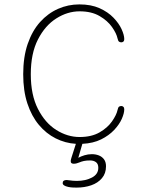

<svg xmlns="http://www.w3.org/2000/svg" viewBox="-20 -645 659 873"><path d="M328 208Q319 208 309.5 207.5Q300 207 290.5 205Q265 199.5 265 187.5Q265 180.5 269.5 177Q274 173.5 283 173.5Q289 173.5 296.5 175Q302 176 311.8 176.8Q321.5 177.5 329.5 177.5Q369.5 177.5 398.2 162.2Q427 147 427 118Q427 100 416.2 92.2Q405.5 84.5 390 84.5Q373 84.5 361.5 87Q350 89.5 341 93.5Q334.5 96 328.2 97.8Q322 99.5 315 99.5Q309 99.5 305.2 96.8Q301.5 94 301.5 87Q301.5 84 302.8 79.2Q304 74.5 305.5 70L325 9Q276.5 6 233.2 -15.8Q190 -37.5 156.8 -77.2Q123.5 -117 104.5 -174.5Q85.5 -232 85.5 -307.5Q85.5 -386 106 -445.5Q126.5 -505 162.2 -544.8Q198 -584.5 244 -604.8Q290 -625 341 -625Q394 -625 432.5 -607.8Q471 -590.5 496 -564.5Q521 -538.5 533 -512Q545 -485.5 545 -467Q545 -459.5 541 -456Q537 -452.5 532 -452.5Q525 -452.5 521 -455.8Q517 -459 514.5 -470Q509.5 -493.5 489.2 -522.2Q469 -551 432.5 -572.2Q396 -593.5 342 -593.5Q287 -593.5 236 -561.2Q185 -529 152.5 -465.5Q120 -402 120 -307.5Q120 -213.5 152.5 -149.8Q185 -86 236 -54Q287 -22 342 -22Q396 -22 432.5 -43Q469 -64 489.2 -93Q509.5 -122 514.5 -145Q517 -156.5 521 -159.8Q525 -163 532 -163Q537 -163 541 -159.2Q545 -155.5 545 -148Q545 -130 533.8 -104.5Q522.5 -79 499 -54Q475.5 -29 439.8 -11.2Q404 6.5 354.5 9L336 72.5Q347.5 66 364 61Q380.5 56 397.5 56Q414.5 56 429 61.5Q443.5 67 452.8 79.2Q462 91.5 462 111Q462 143.5 443.5 165.2Q425 187 394.8 197.5Q364.5 208 328 208Z"/></svg>

Font: Sono ExtraLight Monospace ExtraLight
Style: Regular
Weight: 250
Version: Version 2.112